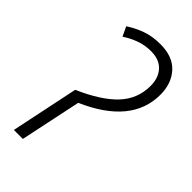

<svg xmlns="http://www.w3.org/2000/svg" viewBox="-227 -785 846 846"><g transform="rotate(45 196.5 -362.0)"><path d="M112 -316Q226 -366 280.5 -424.5Q335 -483 335 -563Q335 -613 307.5 -643Q280 -673 228 -673Q190 -673 156 -660.5Q122 -648 94 -629L73 -673Q106 -695 145.5 -709.5Q185 -724 236 -724Q313 -724 353 -680Q393 -636 393 -566Q393 -386 162 -285L102 0H46Z"/></g></svg>

Font: Noto Sans SemiCondensed Light
Style: Italic
Weight: 300
Width: 4
Italic angle: -12°
Designer: Monotype Design Team
Foundry: Monotype Imaging Inc.
Version: Version 2.013; ttfautohint (v1.8.4.7-5d5b)